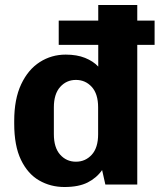

<svg xmlns="http://www.w3.org/2000/svg" viewBox="-20 -740 640 770"><path d="M238.5 10Q182.5 10 136.8 -16.5Q91 -43 64 -99.2Q37 -155.5 37 -244V-255Q37 -343 65 -402.2Q93 -461.5 139.8 -491.2Q186.5 -521 243.5 -521Q288.5 -521 321.2 -507.8Q354 -494.5 374 -473V-720H530.5V0H402.5L389.5 -58Q367.5 -26.5 331.5 -8.2Q295.5 10 238.5 10ZM284.5 -91.5Q322.5 -91.5 348 -119.5Q373.5 -147.5 373.5 -201.5V-309.5Q373.5 -363.5 348 -391.5Q322.5 -419.5 284.5 -419.5Q246.5 -419.5 221.2 -391.2Q196 -363 196 -309.5V-202Q196 -148 221.2 -119.8Q246.5 -91.5 284.5 -91.5ZM215.5 -560V-657.5H600V-560Z"/></svg>

Font: Chivo Mono Medium
Style: Regular
Weight: 500
Monospace: yes
Designer: Hector Gatti
Foundry: Omnibus-Type
Version: Version 1.008